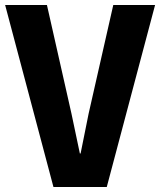

<svg xmlns="http://www.w3.org/2000/svg" viewBox="-20 -747 640 767"><path d="M193.5 0 0.5 -727H167.5L265.5 -293L299 -134H302L334 -293L432.5 -727H599.5L406.5 0Z"/></svg>

Font: Spline Sans Mono
Style: Regular
Weight: 400
Monospace: yes
Designer: Eben Sorkin, Mirko Velimirovic
Foundry: Sorkin Type
Version: Version 1.004